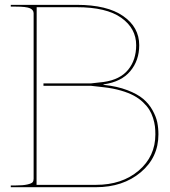

<svg xmlns="http://www.w3.org/2000/svg" viewBox="-20 -780 710 800"><path d="M24.9 0V-7.3H44.9Q77.1 -7.3 94.5 -11.5Q111.8 -15.6 116 -21Q120.1 -26.4 120.1 -35.2V-724.6Q120.1 -738.3 105.2 -745.4Q90.3 -752.4 44.9 -752.4H24.9V-759.8H299.8Q426.3 -759.8 493.2 -713.1Q560.1 -666.5 560.1 -591.8Q560.1 -527.8 522.7 -483.4Q485.4 -439 413.1 -428.7H411.1V-426.3H413.1Q468.8 -420.4 510.7 -404.3Q552.7 -388.2 576.7 -367.9Q600.6 -347.7 615.5 -320.8Q630.4 -293.9 635.3 -270.3Q640.1 -246.6 640.1 -220.2Q640.1 -124 566.2 -62Q492.2 0 379.9 0ZM132.3 -9.8H379.9Q488.3 -9.8 557.9 -69.1Q627.4 -128.4 627.4 -220.2Q627.4 -238.3 625.5 -253.9Q623.5 -269.5 617.7 -288.3Q611.8 -307.1 602.1 -322.8Q592.3 -338.4 575.9 -354Q559.6 -369.6 537.4 -381.6Q515.1 -393.6 483.2 -402.8Q451.2 -412.1 412.1 -416.5L359.9 -422.4H161.1V-432.6H359.9L412.1 -438.5Q480.5 -448.2 513.9 -489.3Q547.4 -530.3 547.4 -591.8Q547.4 -661.6 485.4 -705.8Q423.3 -750 299.8 -750H132.8Z"/></svg>

Font: Znikomit
Style: Regular
Weight: 100
Designer: gluk
Foundry: gluk
Version: Version 0.53